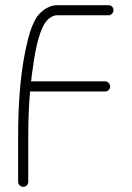

<svg xmlns="http://www.w3.org/2000/svg" viewBox="-20 -670 508 741"><path d="M399 -650H199C166.8 -650 135.1 -624.2 121 -603C105.7 -576.2 98.2 -557.5 88 -518C60.1 -409.4 50 -280.4 50 -146V32C50 42.6 59.4 51 70 51C80.6 51 89 42.6 89 32V-146C89 -200.8 91.4 -264.4 96 -317H386C396.6 -317 405 -325.4 405 -336C405 -346.6 396.6 -356 386 -356H100C100.7 -364.7 101.7 -373.3 103 -382C112.4 -450.3 124.1 -535 154 -582C161.5 -593.3 180.4 -611 199 -611H399C409.6 -611 418 -620.4 418 -631C418 -641.6 409.6 -650 399 -650Z"/></svg>

Font: Just Breathe
Style: Regular
Weight: 400
Foundry: Cannot Into Space Fonts
Version: Version 0.72